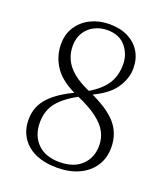

<svg xmlns="http://www.w3.org/2000/svg" viewBox="-138 -833 819 943"><g transform="rotate(20 272.0 -361.5)"><path d="M270 14Q169 14 113.5 -34Q58 -82 58 -161Q58 -230 104 -279Q150 -328 240 -368V-373L266 -358Q186 -317 150.5 -273Q115 -229 115 -167Q115 -98 156.5 -57Q198 -16 271 -16Q345 -16 386.5 -55.5Q428 -95 428 -159Q428 -196 411 -228.5Q394 -261 354 -291.5Q314 -322 244 -352Q156 -390 118.5 -444Q81 -498 81 -564Q81 -617 107 -656Q133 -695 176.5 -716Q220 -737 273 -737Q330 -737 371 -716Q412 -695 434 -658Q456 -621 456 -572Q456 -518 420 -466Q384 -414 291 -374V-369L269 -383Q340 -422 371 -466Q402 -510 402 -573Q402 -626 369 -666Q336 -706 272 -706Q237 -706 206 -690.5Q175 -675 156.5 -645.5Q138 -616 138 -575Q138 -540 152 -507.5Q166 -475 200 -446Q234 -417 295 -391Q399 -345 443 -293.5Q487 -242 487 -170Q487 -114 459.5 -72.5Q432 -31 383 -8.5Q334 14 270 14Z"/></g></svg>

Font: Noto Serif JP ExtraLight
Style: Regular
Weight: 200
Designer: Ryoko NISHIZUKA  (kana & ideographs); Frank Grießhammer (Latin, Greek & Cyrillic); Wenlong ZHANG  (bopomofo); Sandoll Co
Foundry: Adobe
Version: Version 2.002-H1;hotconv 1.1.0;makeotfexe 2.6.0